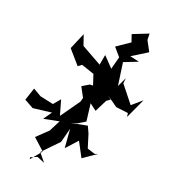

<svg xmlns="http://www.w3.org/2000/svg" viewBox="-103 -779 791 858"><g transform="rotate(15 293.0 -349.5)"><path d="M276 -219 313 -237 310 -321 340 -294 374 -349 392 -360 375 -376 425 -334 482 -322 483 -304 535 -395 485 -359 428 -445 433 -470 408 -427 402 -536 470 -556 427 -570 504 -609 482 -660 484 -690 407 -667 416 -631 350 -594 380 -552 359 -494 317 -546 304 -498 213 -560 200 -611 160 -536 211 -466 229 -477 288 -451 300 -400 285 -401 250 -384 271 -335 264 -316 192 -231 178 -304 148 -274 86 -293 49 -319 24 -261 65 -233 154 -236 123 -199 197 -207 165 -156 109 -111 159 -57 112 -9 111 -18 143 -28 178 -10 149 -52C174 -75 201 -97 227 -120L251 -187L250 -97L303 -146L334 -73L401 -111L386 -107L350 -122L336 -187L324 -221L246 -213Z"/></g></svg>

Font: Asimov Aggro
Style: Condensed
Weight: 500
Designer: Google
Version: Version 2.000980; 2014